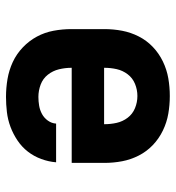

<svg xmlns="http://www.w3.org/2000/svg" viewBox="7 -585 586 640"><g transform="rotate(-90 300.0 -265.0)"><path d="M300 8Q270 8 241 3Q212 -2 185 -15Q158 -28 136.5 -48.5Q115 -69 101.5 -95.5Q88 -122 82.5 -151Q77 -180 77 -210V-319H394V-320Q394 -341 389 -361.5Q384 -382 371 -398.5Q358 -415 338 -422.5Q318 -430 297 -430Q282 -430 267.5 -427.5Q253 -425 240 -418Q227 -411 218 -398.5Q209 -386 208 -371H79Q81 -396 90 -420.5Q99 -445 114.5 -465Q130 -485 151.5 -499.5Q173 -514 197 -523Q221 -532 246.5 -535Q272 -538 297 -538Q327 -538 356.5 -533Q386 -528 413 -515.5Q440 -503 462 -482Q484 -461 498 -435Q512 -409 517.5 -379.5Q523 -350 523 -320V-210Q523 -180 517.5 -151Q512 -122 498.5 -95.5Q485 -69 463.5 -48.5Q442 -28 415 -15Q388 -2 359 3Q330 8 300 8ZM300 -100Q321 -100 340.5 -108Q360 -116 372.5 -132.5Q385 -149 389.5 -169Q394 -189 394 -210V-211H206V-210Q206 -189 210.5 -169Q215 -149 227.5 -132.5Q240 -116 259.5 -108Q279 -100 300 -100Z"/></g></svg>

Font: Iosevka Curly Slab XBdEx
Style: Regular
Weight: 800
Width: 7
Monospace: yes
Designer: Belleve Invis
Foundry: Belleve Invis
Version: Version 11.0.0; ttfautohint (v1.8.3)